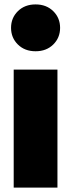

<svg xmlns="http://www.w3.org/2000/svg" viewBox="-20 -849 322 869"><path d="M141 -617Q92 -617 61 -647.5Q30 -678 30 -723Q30 -768 61 -798.5Q92 -829 141 -829Q190 -829 221 -798.5Q252 -768 252 -723Q252 -678 221 -647.5Q190 -617 141 -617ZM240 0H42V-534H240Z"/></svg>

Font: Trujillo Black
Style: Regular
Weight: 900
Designer: Fira Sans original fonts by bBox Type GmbH, Carrois Corporate GbR, & Edenspiekermann AG / Changes by Cristiano Sobral
Foundry: Fira Sans original fonts by bBox Type GmbH, Carrois Corporate GbR, & Edenspiekermann AG / Changes by Cristiano Sobral
Version: Version 4.301;July 28, 2020;FontCreator 13.0.0.2655 64-bit